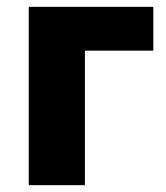

<svg xmlns="http://www.w3.org/2000/svg" viewBox="-20 -513 484 561"><path d="M64 -493H428V-365H228V28H64Z"/></svg>

Font: BM Euljiro oraeorae
Style: Regular
Weight: 400
Designer: Bongjin Kim; Bomjun Kim; Myungsoo Han; Hyesun Chae; Mikyoung Jeong; Wujin Sim; Minjae Kang; Suwha Jang;
Foundry: Sandoll Inc.
Version: Version 1.000;hotconv 1.0.109;makeexe 2.5.65596